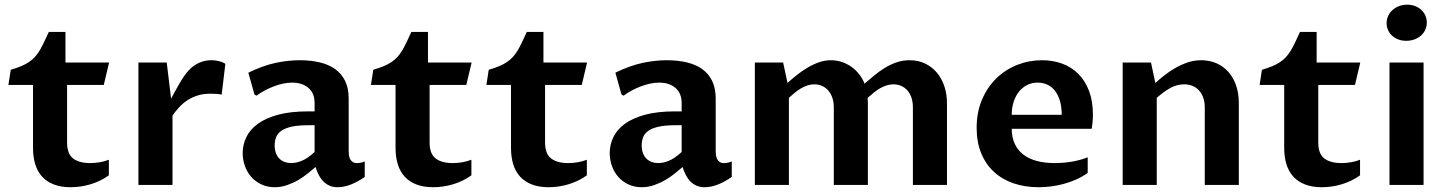

<svg xmlns="http://www.w3.org/2000/svg" viewBox="-20 -782 6119 812"><path d="M119.6 -422.9H15.6L25.4 -486.8Q51.3 -494.6 70.1 -502.4Q88.9 -510.3 102.8 -519.8Q116.7 -529.3 127.2 -540.8Q137.7 -552.2 147 -567.4Q156.2 -582.5 165.5 -602.1Q174.8 -621.6 186.5 -647H256.8V-517.6H441.4L418.9 -422.9H263.7V-179.2Q263.7 -131.3 289.3 -111.8Q314.9 -92.3 361.3 -92.3Q381.3 -92.3 401.6 -95.7Q421.9 -99.1 440.4 -106.4V-40.5Q404.8 -15.1 363 -2.7Q321.3 9.8 278.8 9.8Q238.3 9.8 208.3 -1.7Q178.2 -13.2 158.4 -34.7Q138.7 -56.2 129.2 -86.9Q119.6 -117.7 119.6 -156.7Z M565.4 -517.6H685.1L703.6 -364.7Q710.9 -378.4 718.5 -392.3Q726.1 -406.2 733.2 -418.7Q740.2 -431.2 746.1 -440.9Q752 -450.7 755.9 -456.1Q766.1 -471.2 778.1 -484.4Q790 -497.6 804.7 -507.1Q819.3 -516.6 836.9 -522Q854.5 -527.3 875.5 -527.3Q889.6 -527.3 905.3 -523.7Q920.9 -520 933.1 -512.2L917.5 -381.8Q908.2 -384.3 893.6 -385Q878.9 -385.7 868.7 -385.7Q840.8 -385.7 817.4 -378.7Q793.9 -371.6 774.4 -359.1Q754.9 -346.7 738.8 -329.6Q722.7 -312.5 709.5 -293V0H565.4Z M1314.5 -75.7Q1300.8 -64 1282.5 -49.1Q1264.2 -34.2 1242.2 -21.2Q1220.2 -8.3 1194.8 0.7Q1169.4 9.8 1141.6 9.8Q1110.8 9.8 1085.7 -2Q1060.5 -13.7 1043 -33.4Q1025.4 -53.2 1015.9 -79.6Q1006.3 -106 1006.3 -134.8Q1006.3 -169.4 1021.5 -201.4Q1036.6 -233.4 1069.6 -257.8Q1102.5 -282.2 1155.3 -296.6Q1208 -311 1283.2 -311H1310.5V-346.2Q1310.5 -387.7 1284.4 -410.2Q1258.3 -432.6 1215.3 -432.6Q1197.8 -432.6 1177.7 -428.5Q1157.7 -424.3 1137.9 -416.7Q1118.2 -409.2 1099.4 -399.2Q1080.6 -389.2 1064.9 -377.4L1056.2 -382.3L1030.3 -474.6Q1091.3 -504.4 1144.8 -515.9Q1198.2 -527.3 1247.6 -527.3Q1293.5 -527.3 1331.8 -518.3Q1370.1 -509.3 1397.2 -490Q1424.3 -470.7 1439.5 -439.9Q1454.6 -409.2 1454.6 -365.7V-142.1Q1454.6 -133.8 1455.8 -125Q1457 -116.2 1460.9 -108.9Q1464.8 -101.6 1471.7 -96.9Q1478.5 -92.3 1489.7 -92.3Q1496.6 -92.3 1504.9 -93.8Q1513.2 -95.2 1522.5 -99.1V-33.7Q1493.2 -13.2 1464.1 -1.7Q1435.1 9.8 1407.7 9.8Q1388.2 9.8 1373.5 3.2Q1358.9 -3.4 1347.7 -14.6Q1336.4 -25.9 1328.4 -41.5Q1320.3 -57.1 1314.5 -75.7ZM1310.5 -252.4H1285.6Q1240.7 -252.4 1212.6 -246.1Q1184.6 -239.7 1168.9 -228.3Q1153.3 -216.8 1147.5 -201.2Q1141.6 -185.5 1141.6 -167.5Q1141.6 -148.4 1147 -134.3Q1152.3 -120.1 1161.9 -110.8Q1171.4 -101.6 1184.1 -96.9Q1196.8 -92.3 1211.4 -92.3Q1232.4 -92.3 1256.6 -102.1Q1280.8 -111.8 1310.5 -139.2Z M1652.8 -422.9H1548.8L1558.6 -486.8Q1584.5 -494.6 1603.3 -502.4Q1622.1 -510.3 1636 -519.8Q1649.9 -529.3 1660.4 -540.8Q1670.9 -552.2 1680.2 -567.4Q1689.5 -582.5 1698.7 -602.1Q1708 -621.6 1719.7 -647H1790V-517.6H1974.6L1952.1 -422.9H1796.9V-179.2Q1796.9 -131.3 1822.5 -111.8Q1848.1 -92.3 1894.5 -92.3Q1914.6 -92.3 1934.8 -95.7Q1955.1 -99.1 1973.6 -106.4V-40.5Q1938 -15.1 1896.2 -2.7Q1854.5 9.8 1812 9.8Q1771.5 9.8 1741.5 -1.7Q1711.4 -13.2 1691.7 -34.7Q1671.9 -56.2 1662.4 -86.9Q1652.8 -117.7 1652.8 -156.7Z M2141.1 -422.9H2037.1L2046.9 -486.8Q2072.8 -494.6 2091.6 -502.4Q2110.4 -510.3 2124.3 -519.8Q2138.2 -529.3 2148.7 -540.8Q2159.2 -552.2 2168.5 -567.4Q2177.7 -582.5 2187 -602.1Q2196.3 -621.6 2208 -647H2278.3V-517.6H2462.9L2440.4 -422.9H2285.2V-179.2Q2285.2 -131.3 2310.8 -111.8Q2336.4 -92.3 2382.8 -92.3Q2402.8 -92.3 2423.1 -95.7Q2443.4 -99.1 2461.9 -106.4V-40.5Q2426.3 -15.1 2384.5 -2.7Q2342.8 9.8 2300.3 9.8Q2259.8 9.8 2229.7 -1.7Q2199.7 -13.2 2179.9 -34.7Q2160.2 -56.2 2150.6 -86.9Q2141.1 -117.7 2141.1 -156.7Z M2866.7 -75.7Q2853 -64 2834.7 -49.1Q2816.4 -34.2 2794.4 -21.2Q2772.5 -8.3 2747.1 0.7Q2721.7 9.8 2693.8 9.8Q2663.1 9.8 2637.9 -2Q2612.8 -13.7 2595.2 -33.4Q2577.6 -53.2 2568.1 -79.6Q2558.6 -106 2558.6 -134.8Q2558.6 -169.4 2573.7 -201.4Q2588.9 -233.4 2621.8 -257.8Q2654.8 -282.2 2707.5 -296.6Q2760.3 -311 2835.4 -311H2862.8V-346.2Q2862.8 -387.7 2836.7 -410.2Q2810.5 -432.6 2767.6 -432.6Q2750 -432.6 2730 -428.5Q2710 -424.3 2690.2 -416.7Q2670.4 -409.2 2651.6 -399.2Q2632.8 -389.2 2617.2 -377.4L2608.4 -382.3L2582.5 -474.6Q2643.6 -504.4 2697 -515.9Q2750.5 -527.3 2799.8 -527.3Q2845.7 -527.3 2884 -518.3Q2922.4 -509.3 2949.5 -490Q2976.6 -470.7 2991.7 -439.9Q3006.8 -409.2 3006.8 -365.7V-142.1Q3006.8 -133.8 3008.1 -125Q3009.3 -116.2 3013.2 -108.9Q3017.1 -101.6 3023.9 -96.9Q3030.8 -92.3 3042 -92.3Q3048.8 -92.3 3057.1 -93.8Q3065.4 -95.2 3074.7 -99.1V-33.7Q3045.4 -13.2 3016.4 -1.7Q2987.3 9.8 2960 9.8Q2940.4 9.8 2925.8 3.2Q2911.1 -3.4 2899.9 -14.6Q2888.7 -25.9 2880.6 -41.5Q2872.6 -57.1 2866.7 -75.7ZM2862.8 -252.4H2837.9Q2793 -252.4 2764.9 -246.1Q2736.8 -239.7 2721.2 -228.3Q2705.6 -216.8 2699.7 -201.2Q2693.8 -185.5 2693.8 -167.5Q2693.8 -148.4 2699.2 -134.3Q2704.6 -120.1 2714.1 -110.8Q2723.6 -101.6 2736.3 -96.9Q2749 -92.3 2763.7 -92.3Q2784.7 -92.3 2808.8 -102.1Q2833 -111.8 2862.8 -139.2Z M3172.4 -517.6H3292L3310.5 -431.2Q3327.6 -446.8 3348.6 -463.6Q3369.6 -480.5 3393.1 -494.6Q3416.5 -508.8 3442.1 -518.1Q3467.8 -527.3 3494.1 -527.3Q3519 -527.3 3541.5 -519.5Q3564 -511.7 3582.3 -498.3Q3600.6 -484.9 3614.5 -466.8Q3628.4 -448.7 3636.2 -428.2Q3655.8 -444.8 3676.8 -462.4Q3697.8 -480 3721.2 -494.4Q3744.6 -508.8 3770.8 -518.1Q3796.9 -527.3 3826.7 -527.3Q3863.3 -527.3 3892.6 -513.2Q3921.9 -499 3942.4 -474.6Q3962.9 -450.2 3973.9 -417Q3984.9 -383.8 3984.9 -345.7V0H3840.8V-327.6Q3840.8 -350.1 3835 -368.2Q3829.1 -386.2 3818.1 -398.9Q3807.1 -411.6 3792 -418.5Q3776.9 -425.3 3758.3 -425.3Q3743.2 -425.3 3729.5 -420.9Q3715.8 -416.5 3702.4 -408.9Q3689 -401.4 3675.8 -390.6Q3662.6 -379.9 3648.9 -367.7Q3650.4 -357.4 3650.4 -345.7V0H3506.3V-327.6Q3506.3 -350.1 3500.2 -368.2Q3494.1 -386.2 3483.2 -398.9Q3472.2 -411.6 3457 -418.5Q3441.9 -425.3 3423.3 -425.3Q3408.7 -425.3 3395.3 -420.9Q3381.8 -416.5 3368.7 -408.9Q3355.5 -401.4 3342.5 -390.9Q3329.6 -380.4 3316.4 -368.2V0H3172.4Z M4580.1 -50.8Q4556.2 -33.7 4529.8 -22.2Q4503.4 -10.7 4476.6 -3.7Q4449.7 3.4 4423.3 6.6Q4397 9.8 4373 9.8Q4314.5 9.8 4266.1 -6.8Q4217.8 -23.4 4183.1 -55.7Q4148.4 -87.9 4129.4 -134.5Q4110.4 -181.2 4110.4 -241.2Q4110.4 -307.6 4133.1 -360.6Q4155.8 -413.6 4193.8 -450.7Q4231.9 -487.8 4282 -507.6Q4332 -527.3 4386.7 -527.3Q4433.1 -527.3 4472.7 -512.7Q4512.2 -498 4541 -469Q4569.8 -439.9 4585.9 -397Q4602.1 -354 4602.1 -297.4Q4602.1 -280.8 4600.6 -265.4Q4599.1 -250 4596.7 -237.3H4258.8Q4258.8 -200.7 4271.7 -173.3Q4284.7 -146 4308.3 -127.9Q4332 -109.9 4365.5 -101.1Q4398.9 -92.3 4439.5 -92.3Q4452.6 -92.3 4469.2 -93.3Q4485.8 -94.2 4504.4 -96.9Q4522.9 -99.6 4542.2 -104.5Q4561.5 -109.4 4580.1 -116.7ZM4470.2 -296.4Q4470.2 -330.6 4462.4 -356.2Q4454.6 -381.8 4440.9 -398.9Q4427.2 -416 4408.7 -424.3Q4390.1 -432.6 4368.7 -432.6Q4344.7 -432.6 4324.7 -422.9Q4304.7 -413.1 4290 -395Q4275.4 -377 4267.1 -352.1Q4258.8 -327.1 4258.8 -296.4Z M4728 -517.6H4847.7L4866.2 -431.2Q4882.8 -446.3 4904.1 -463.1Q4925.3 -480 4950 -494.1Q4974.6 -508.3 5002.2 -517.8Q5029.8 -527.3 5060.1 -527.3Q5095.7 -527.3 5125.2 -514.2Q5154.8 -501 5175.5 -477.3Q5196.3 -453.6 5207.8 -420.2Q5219.2 -386.7 5219.2 -346.7V0H5075.2V-327.6Q5075.2 -351.6 5068.4 -369.9Q5061.5 -388.2 5049.8 -400.6Q5038.1 -413.1 5022.2 -419.2Q5006.3 -425.3 4987.8 -425.3Q4956.5 -425.3 4928.2 -409.2Q4899.9 -393.1 4872.1 -368.2V0H4728Z M5411.1 -422.9H5307.1L5316.9 -486.8Q5342.8 -494.6 5361.6 -502.4Q5380.4 -510.3 5394.3 -519.8Q5408.2 -529.3 5418.7 -540.8Q5429.2 -552.2 5438.5 -567.4Q5447.8 -582.5 5457 -602.1Q5466.3 -621.6 5478 -647H5548.3V-517.6H5732.9L5710.4 -422.9H5555.2V-179.2Q5555.2 -131.3 5580.8 -111.8Q5606.4 -92.3 5652.8 -92.3Q5672.9 -92.3 5693.1 -95.7Q5713.4 -99.1 5731.9 -106.4V-40.5Q5696.3 -15.1 5654.5 -2.7Q5612.8 9.8 5570.3 9.8Q5529.8 9.8 5499.8 -1.7Q5469.7 -13.2 5450 -34.7Q5430.2 -56.2 5420.7 -86.9Q5411.1 -117.7 5411.1 -156.7Z M5856.4 -517.6H6000.5V0H5856.4ZM5927.2 -609.4Q5908.7 -609.4 5893.6 -615.2Q5878.4 -621.1 5867.4 -631.1Q5856.4 -641.1 5850.3 -654.8Q5844.2 -668.5 5844.2 -684.1Q5844.2 -700.2 5850.8 -714.6Q5857.4 -729 5869.1 -739.5Q5880.9 -750 5896.7 -756.1Q5912.6 -762.2 5931.2 -762.2Q5949.7 -762.2 5964.8 -756.3Q5980 -750.5 5991 -740.2Q6002 -730 6008.1 -716.1Q6014.2 -702.1 6014.2 -686.5Q6014.2 -669.9 6007.6 -655.8Q6001 -641.6 5989.3 -631.3Q5977.5 -621.1 5961.7 -615.2Q5945.8 -609.4 5927.2 -609.4Z"/></svg>

Font: Proza Libre
Style: SemiBold
Weight: 600
Designer: Jasper de Waard
Foundry: Jasper de Waard
Version: Version 1.000; ttfautohint (v1.4.1.8-43bc) -l 8 -r 50 -G 200